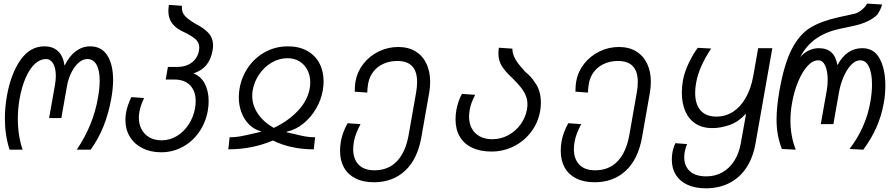

<svg xmlns="http://www.w3.org/2000/svg" viewBox="-20 -812 4840 1044"><path d="M6.5 -167.5Q6.5 -226.5 17.5 -290.5Q39.5 -412 91.5 -486Q143.5 -560 221 -560Q267.5 -560 295.5 -533.8Q323.5 -507.5 331 -455Q356.5 -507 392.2 -533.5Q428 -560 470 -560Q532.5 -560 563.8 -510.2Q595 -460.5 595 -377Q595 -333 585.5 -278.5Q571 -196.5 543.5 -127.2Q516 -58 473 2H397.5Q442.5 -65.5 471 -135Q499.5 -204.5 513 -281.5Q522 -334 522 -373.5Q522 -430.5 504.5 -460.8Q487 -491 454.5 -491Q430.5 -491 407.8 -471.2Q385 -451.5 368.2 -418Q351.5 -384.5 344.5 -345.5L313.5 -170H247L279 -350.5Q283.5 -377 283.5 -399.5Q283.5 -441 269.2 -466Q255 -491 230 -491Q198.5 -491 170.2 -465.2Q142 -439.5 120.2 -390.5Q98.5 -341.5 86.5 -275Q77 -221.5 77 -166Q77 -74.5 103 2H32Q6.5 -77.5 6.5 -167.5Z M662 -159.5Q662 -180.5 665.5 -200Q672.5 -238.5 694 -284L763.5 -279Q744 -239 737.5 -201.5Q735 -185 735 -172Q735 -137 749.8 -109Q764.5 -81 792.5 -65Q820.5 -49 859 -49Q903 -49 941.5 -72.2Q980 -95.5 1006 -135.5Q1032 -175.5 1040.5 -223Q1044 -242 1044 -262Q1044 -316.5 1013.8 -348Q983.5 -379.5 928 -379.5H881L893 -448H943Q991.5 -448 1023 -472Q1054.5 -496 1062 -537.5Q1063.5 -546 1063.5 -552.5Q1063.5 -580 1044.2 -597.8Q1025 -615.5 985.5 -635Q939.5 -654.5 917.5 -683Q895.5 -711.5 895.5 -752Q895.5 -767.5 898.5 -785.5L969.5 -780.5Q969 -777 969 -770Q969 -743 986.5 -724.5Q1004 -706 1040.5 -684Q1086.5 -661 1112.5 -633.8Q1138.5 -606.5 1138.5 -563.5Q1138.5 -553 1136 -538Q1127 -489 1102.2 -458.5Q1077.5 -428 1032 -413L1028 -414Q1070.5 -399.5 1092.5 -358.8Q1114.5 -318 1114.5 -262Q1114.5 -237 1110 -210.5Q1098.5 -145 1062.2 -93.2Q1026 -41.5 972.2 -12.8Q918.5 16 856.5 16Q798.5 16 754.5 -6.2Q710.5 -28.5 686.2 -68.2Q662 -108 662 -159.5Z M1352 -84.5Q1384 -92 1395 -94.5L1401 -97.5Q1363 -107 1335.5 -134Q1308 -161 1293.2 -200Q1278.5 -239 1278.5 -283.5Q1278.5 -305 1282.5 -330Q1294 -396 1331.2 -448.5Q1368.5 -501 1424.2 -530.5Q1480 -560 1546 -560Q1606 -560 1649.8 -535.8Q1693.5 -511.5 1716.5 -468.5Q1739.5 -425.5 1739.5 -369.5Q1739.5 -345.5 1735 -320Q1726 -268.5 1698.5 -221.2Q1671 -174 1630 -140.5Q1589 -107 1541.5 -96.5L1536 -93.5L1574.5 -84.5Q1613 -75 1638.8 -70.2Q1664.5 -65.5 1693.5 -65.5L1686 0Q1561.5 0 1464 -48Q1351.5 0 1221.5 0L1228.5 -65.5Q1257 -65.5 1284.2 -70.2Q1311.5 -75 1352 -84.5ZM1351.5 -291Q1351.5 -238.5 1382.8 -193Q1414 -147.5 1468.5 -116.5Q1547 -153.5 1599.8 -209.5Q1652.5 -265.5 1664 -331Q1667 -347.5 1667 -363.5Q1667 -400.5 1652 -430.5Q1637 -460.5 1609 -478Q1581 -495.5 1543.5 -495.5Q1498 -495.5 1457.5 -471.8Q1417 -448 1389.5 -407.8Q1362 -367.5 1354 -321Q1351.5 -308.5 1351.5 -291Z M1829 8Q1829 -16 1833.5 -43Q1842 -91.5 1870 -142L1940.5 -137Q1912 -85 1904.5 -42Q1900.5 -19 1900.5 -1.5Q1900.5 52.5 1930 83.2Q1959.5 114 2016 114Q2092 114 2138.8 64.2Q2185.5 14.5 2202 -78L2243 -311.5Q2248 -340 2248 -366.5Q2248 -480.5 2140.5 -480.5Q2099 -480.5 2065.2 -465.2Q2031.5 -450 2010 -422.2Q1988.5 -394.5 1982 -358Q1977.5 -333 1977 -308.5L1909 -313.5Q1909 -324 1909.8 -339.5Q1910.5 -355 1913.5 -371Q1923 -423.5 1956.8 -466Q1990.5 -508.5 2040.2 -532.5Q2090 -556.5 2145 -556.5Q2201 -556.5 2240 -532.2Q2279 -508 2299 -465.2Q2319 -422.5 2319 -367.5Q2319 -338 2314 -309.5L2271 -65Q2250 53.5 2182.8 116.2Q2115.5 179 2013.5 179Q1954.5 179 1913.2 158.2Q1872 137.5 1850.5 99.2Q1829 61 1829 8Z M2457 -163Q2457 -187 2461.5 -214Q2465.5 -236 2473.2 -259.2Q2481 -282.5 2492 -301.5L2563.5 -296.5Q2551 -271 2544 -252.2Q2537 -233.5 2534 -214.5Q2530.5 -192.5 2530.5 -178.5Q2530.5 -142 2545.2 -114Q2560 -86 2588.5 -70.5Q2617 -55 2656.5 -55Q2703 -55 2743.5 -76.8Q2784 -98.5 2810.8 -135.8Q2837.5 -173 2845.5 -217Q2848 -233 2848 -244.5Q2848 -271 2838.2 -293.8Q2828.5 -316.5 2812.2 -336.8Q2796 -357 2768 -385.5Q2730 -420 2710 -450.5Q2690 -481 2690 -522.5Q2690 -537 2693 -552.5L2766 -547.5Q2766.5 -525 2774.8 -505.5Q2783 -486 2796.5 -468.2Q2810 -450.5 2835.5 -422Q2870 -394.5 2887.5 -364.5Q2903.5 -345.5 2912.2 -316.8Q2921 -288 2921 -254Q2921 -229.5 2917 -208Q2906 -145 2868 -94.8Q2830 -44.5 2773.5 -16.2Q2717 12 2651.5 12Q2590.5 12 2546.8 -9Q2503 -30 2480 -69.2Q2457 -108.5 2457 -163Z M3029 8Q3029 -16 3033.5 -43Q3042 -91.5 3070 -142L3140.5 -137Q3112 -85 3104.5 -42Q3100.5 -19 3100.5 -1.5Q3100.5 52.5 3130 83.2Q3159.5 114 3216 114Q3292 114 3338.8 64.2Q3385.5 14.5 3402 -78L3443 -311.5Q3448 -340 3448 -366.5Q3448 -480.5 3340.5 -480.5Q3299 -480.5 3265.2 -465.2Q3231.5 -450 3210 -422.2Q3188.5 -394.5 3182 -358Q3177.5 -333 3177 -308.5L3109 -313.5Q3109 -324 3109.8 -339.5Q3110.5 -355 3113.5 -371Q3123 -423.5 3156.8 -466Q3190.5 -508.5 3240.2 -532.5Q3290 -556.5 3345 -556.5Q3401 -556.5 3440 -532.2Q3479 -508 3499 -465.2Q3519 -422.5 3519 -367.5Q3519 -338 3514 -309.5L3471 -65Q3450 53.5 3382.8 116.2Q3315.5 179 3213.5 179Q3154.5 179 3113.2 158.2Q3072 137.5 3050.5 99.2Q3029 61 3029 8Z M3633 56Q3633 35.5 3636.5 16Q3638.5 4.5 3642.8 -9Q3647 -22.5 3652.5 -33.5L3716 -28.5Q3707 -8 3703 14.5Q3700.5 31 3700.5 43Q3700.5 91 3731.2 119Q3762 147 3820.5 147Q3869.5 147 3908.5 124.8Q3947.5 102.5 3973 62Q3998.5 21.5 4008 -32.5L4036.5 -191.5L4031.5 -189.5Q3994.5 -149 3946.8 -132.2Q3899 -115.5 3853 -115.5Q3799 -115.5 3761.8 -140Q3724.5 -164.5 3706 -208Q3687.5 -251.5 3687.5 -307.5Q3687.5 -340 3693.5 -375Q3701.5 -419.5 3724.8 -468.5Q3748 -517.5 3774 -552L3847 -548Q3816 -502.5 3794.5 -454.5Q3773 -406.5 3765 -361Q3760 -333 3760 -306.5Q3760 -245.5 3789.2 -211.8Q3818.5 -178 3875 -178Q3926 -178 3967 -205Q4008 -232 4036 -282Q4064 -332 4076 -399.5L4102.5 -550H4179.5L4088 -31.5Q4074 47.5 4037 102Q4000 156.5 3944 184.2Q3888 212 3818 212Q3761.5 212 3719.8 193.5Q3678 175 3655.5 139.8Q3633 104.5 3633 56Z M4202.5 -163.5Q4202.5 -228 4218 -318Q4244 -465 4285.2 -544.8Q4326.5 -624.5 4385.2 -660.8Q4444 -697 4541 -718.5L4627 -737.5Q4646.5 -742 4666.8 -759Q4687 -776 4694.5 -792.5L4776.5 -787.5Q4769 -760 4750.5 -732.5Q4708 -690 4620.5 -671L4545 -655Q4472.5 -639.5 4418.8 -602.8Q4365 -566 4331 -501.5Q4352 -525.5 4378.5 -537.8Q4405 -550 4431.5 -550Q4476 -550 4500.8 -527.2Q4525.5 -504.5 4533.5 -457.5Q4582.5 -550 4668.5 -550Q4733 -550 4763.5 -492.8Q4794 -435.5 4794 -347.5Q4794 -298.5 4786 -254Q4773 -181 4745.2 -118.8Q4717.5 -56.5 4674 2L4599.5 -2Q4644 -60.5 4672.2 -124.2Q4700.5 -188 4713 -260Q4721.5 -310 4721.5 -352.5Q4721.5 -412.5 4705.2 -448.2Q4689 -484 4657.5 -484Q4630.5 -484 4606.8 -458Q4583 -432 4566.5 -393Q4550 -354 4543 -315.5L4511.5 -137H4443L4475.5 -320.5Q4480.5 -347.5 4480.5 -378Q4480.5 -424 4467.5 -454Q4454.5 -484 4429 -484Q4398.5 -484 4370 -452.2Q4341.5 -420.5 4319.5 -367.2Q4297.5 -314 4286.5 -251Q4278 -203 4278 -158Q4278 -71 4307 2L4231.5 -2Q4217 -39 4209.8 -77.8Q4202.5 -116.5 4202.5 -163.5Z"/></svg>

Font: JuliaMono Light
Style: Italic
Weight: 300
Italic angle: -9°
Monospace: yes
Designer: cormullion
Foundry: corm
Version: Version 0.054; ttfautohint (v1.8.4)